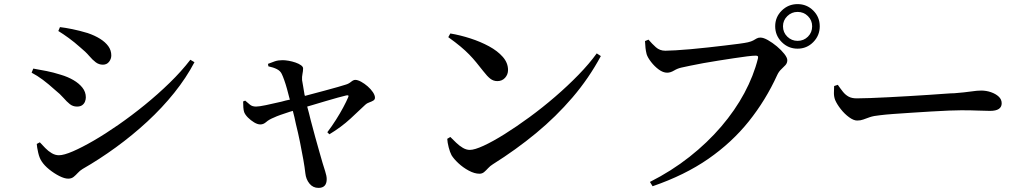

<svg xmlns="http://www.w3.org/2000/svg" viewBox="-20 -858 4990 935"><path d="M264 -707 272 -726Q298 -723 332.5 -716Q367 -709 407 -697Q442 -685 467.5 -669Q493 -653 507.5 -633Q522 -613 522 -588Q522 -571 511 -557Q500 -543 481 -543Q462 -543 446.5 -554.5Q431 -566 414 -586Q397 -606 370 -628Q342 -653 314.5 -673Q287 -693 264 -707ZM907 -567 927 -555Q887 -479 828.5 -406Q770 -333 697.5 -266Q625 -199 544.5 -140.5Q464 -82 382 -35Q369 -27 359 -16Q349 -5 338.5 3.5Q328 12 312 12Q294 12 268.5 -1Q243 -14 219.5 -33Q196 -52 183 -72Q172 -88 166 -114.5Q160 -141 159 -157L174 -165Q186 -152 200.5 -137Q215 -122 232 -112Q249 -102 267 -102Q291 -102 335 -121Q379 -140 436 -173Q493 -206 557 -250.5Q621 -295 685 -347Q749 -399 806.5 -455Q864 -511 907 -567ZM134 -504 142 -524Q176 -518 207 -512Q238 -506 276 -494Q310 -484 337.5 -468Q365 -452 381.5 -431Q398 -410 398 -384Q398 -374 394 -363.5Q390 -353 380.5 -346Q371 -339 355 -339Q335 -339 320 -351Q305 -363 289 -381.5Q273 -400 248 -420Q216 -449 188.5 -469.5Q161 -490 134 -504Z M1287 -535 1285 -547Q1302 -554 1318.5 -559.5Q1335 -565 1356 -565Q1369 -565 1386 -562Q1403 -559 1419 -553.5Q1435 -548 1445.5 -540.5Q1456 -533 1456 -525Q1456 -512 1453 -498Q1450 -484 1451 -468Q1453 -458 1456 -439Q1459 -420 1463 -397Q1464 -394 1465 -391Q1477 -394 1491 -398Q1525 -407 1560.5 -416.5Q1596 -426 1624 -434Q1652 -442 1664 -446Q1678 -450 1689.5 -459.5Q1701 -469 1710 -469Q1722 -469 1738.5 -460Q1755 -451 1770.5 -437.5Q1786 -424 1796 -409Q1806 -394 1806 -382Q1806 -373 1797.5 -368Q1789 -363 1777.5 -359Q1766 -355 1759 -348Q1732 -322 1687 -280.5Q1642 -239 1584 -204L1574 -214Q1596 -243 1616 -274.5Q1636 -306 1651.5 -335Q1667 -364 1675 -383Q1679 -391 1676 -393Q1673 -395 1665 -393Q1651 -390 1624.5 -382.5Q1598 -375 1565.5 -365.5Q1533 -356 1500 -346Q1488 -342 1476 -339Q1485 -307 1493 -273Q1504 -231 1515 -191Q1526 -151 1535.5 -118Q1545 -85 1551 -64Q1556 -47 1563.5 -24Q1571 -1 1571 14Q1571 57 1531 57Q1504 57 1487 36Q1470 15 1467 -14Q1464 -42 1457 -81.5Q1450 -121 1441 -165.5Q1432 -210 1421 -254Q1414 -289 1406 -318Q1399 -316 1392 -314Q1367 -306 1346 -298.5Q1325 -291 1315 -286Q1290 -276 1276.5 -264Q1263 -252 1248 -252Q1234 -252 1217.5 -262Q1201 -272 1187.5 -285.5Q1174 -299 1169 -312Q1166 -321 1165 -335Q1164 -349 1164 -364L1174 -368Q1186 -358 1197 -348.5Q1208 -339 1227 -339Q1241 -339 1275 -346Q1309 -353 1351 -363Q1372 -369 1392 -373Q1391 -376 1390 -378Q1384 -402 1377.5 -425.5Q1371 -449 1364 -468.5Q1357 -488 1352 -498Q1345 -513 1328 -521.5Q1311 -530 1287 -535Z M2173 -695Q2221 -687 2270.5 -671Q2320 -655 2361.5 -632.5Q2403 -610 2428.5 -581Q2454 -552 2454 -517Q2454 -495 2439.5 -479Q2425 -463 2402 -463Q2383 -463 2368 -474.5Q2353 -486 2333 -512Q2315 -535 2299 -554.5Q2283 -574 2265 -592.5Q2247 -611 2222.5 -631.5Q2198 -652 2163 -677ZM2886 -598 2906 -585Q2848 -477 2768 -383.5Q2688 -290 2590.5 -209.5Q2493 -129 2380 -58Q2367 -50 2357 -39Q2347 -28 2337.5 -20Q2328 -12 2315 -12Q2291 -12 2263 -27Q2235 -42 2212.5 -63Q2190 -84 2179 -102Q2171 -117 2165 -140.5Q2159 -164 2158 -182L2173 -191Q2186 -178 2201.5 -163Q2217 -148 2234 -138Q2251 -128 2268 -128Q2291 -128 2335.5 -148.5Q2380 -169 2437.5 -205Q2495 -241 2558.5 -287.5Q2622 -334 2683.5 -387Q2745 -440 2797.5 -494Q2850 -548 2886 -598Z M3755 -730Q3755 -775 3787 -806.5Q3819 -838 3864 -838Q3909 -838 3940.5 -806.5Q3972 -775 3972 -730Q3972 -685 3940.5 -653Q3909 -621 3864 -621Q3819 -621 3787 -653Q3755 -685 3755 -730ZM3793 -730Q3793 -700 3814 -679.5Q3835 -659 3864 -659Q3894 -659 3914.5 -679.5Q3935 -700 3935 -730Q3935 -759 3914.5 -779.5Q3894 -800 3864 -800Q3835 -800 3814 -779.5Q3793 -759 3793 -730ZM3220 -611Q3238 -611 3270.5 -613Q3303 -615 3344 -618.5Q3385 -622 3428.5 -627Q3472 -632 3511 -636.5Q3550 -641 3579.5 -645Q3609 -649 3622 -652Q3639 -656 3648 -661Q3657 -666 3664.5 -670.5Q3672 -675 3683 -675Q3698 -675 3720 -662.5Q3742 -650 3763.5 -632Q3785 -614 3799.5 -595.5Q3814 -577 3814 -565Q3814 -551 3805 -541Q3796 -531 3784.5 -520.5Q3773 -510 3765 -493Q3709 -370 3626.5 -267Q3544 -164 3429.5 -84.5Q3315 -5 3158 49L3145 28Q3250 -25 3337.5 -94Q3425 -163 3492.5 -242Q3560 -321 3605 -405Q3650 -489 3671 -573Q3673 -582 3670 -584.5Q3667 -587 3660 -587Q3646 -587 3618 -583.5Q3590 -580 3554 -574.5Q3518 -569 3479.5 -563Q3441 -557 3405 -550.5Q3369 -544 3341 -538Q3313 -532 3299 -529Q3280 -525 3262.5 -514.5Q3245 -504 3229 -504Q3209 -504 3188 -519.5Q3167 -535 3150.5 -556.5Q3134 -578 3129 -594Q3125 -610 3123.5 -624Q3122 -638 3121 -658L3138 -665Q3155 -645 3174 -628Q3193 -611 3220 -611Z M4060 -445Q4073 -426 4085 -411Q4097 -396 4112.5 -387.5Q4128 -379 4152 -379Q4177 -379 4217.5 -380.5Q4258 -382 4307 -384.5Q4356 -387 4406.5 -390Q4457 -393 4502.5 -396Q4548 -399 4581 -401.5Q4614 -404 4628 -404Q4678 -408 4708.5 -412.5Q4739 -417 4758 -417Q4783 -417 4806 -409Q4829 -401 4843.5 -387.5Q4858 -374 4858 -355Q4858 -337 4844 -327.5Q4830 -318 4801 -318Q4773 -318 4742.5 -319.5Q4712 -321 4661 -321Q4640 -321 4601 -319.5Q4562 -318 4514 -315Q4466 -312 4418.5 -309Q4371 -306 4330.5 -303Q4290 -300 4267 -297Q4235 -294 4216 -287.5Q4197 -281 4184 -276Q4171 -271 4154 -271Q4137 -271 4115 -287Q4093 -303 4074.5 -326.5Q4056 -350 4047 -371Q4041 -387 4041 -404.5Q4041 -422 4042 -439Z"/></svg>

Font: Early Summer Mincho SemiBold
Style: Regular
Weight: 600
Designer: GuiWonder
Version: Version 1.002